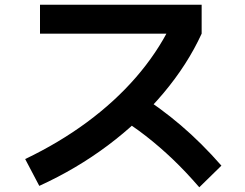

<svg xmlns="http://www.w3.org/2000/svg" viewBox="-20 -755 1040 816"><path d="M87 -79Q231 -148 349.5 -235.5Q468 -323 557.5 -426Q647 -529 704 -644L744 -612H150V-735H837V-612Q777 -481 675 -359.5Q573 -238 439 -137.5Q305 -37 147 35ZM827 41Q770 -25 714.5 -78Q659 -131 600 -177Q541 -223 473 -264L561 -360Q660 -298 748.5 -222.5Q837 -147 921 -51Z"/></svg>

Font: M PLUS 2
Style: Bold
Weight: 700
Designer: Coji Morishita
Foundry: UNDERFOREST DESIGN
Version: Version 1.001